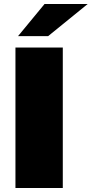

<svg xmlns="http://www.w3.org/2000/svg" viewBox="-20 -937 457 957"><path d="M57 -700H293V0H57ZM202 -917H417L220 -757H70Z"/></svg>

Font: CMG Sans Black
Style: Regular
Weight: 900
Designer: Julieta Ulanovsky
Foundry: Julieta Ulanovsky
Version: Version 7.200